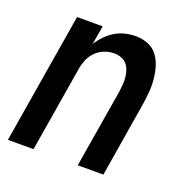

<svg xmlns="http://www.w3.org/2000/svg" viewBox="-101 -623 702 718"><g transform="rotate(20 250.0 -264.0)"><path d="M4 0 90 -520H192L179 -445Q190 -463 206 -479.5Q222 -496 240.5 -507Q259 -518 280 -523Q301 -528 321 -528Q347 -528 370 -519Q393 -510 407.5 -491Q422 -472 429 -448.5Q436 -425 438.5 -400.5Q441 -376 439 -350Q437 -324 433 -299L384 0H282L334 -313Q336 -327 337 -342Q338 -357 336.5 -371Q335 -385 330.5 -398Q326 -411 317 -421Q308 -431 294.5 -435.5Q281 -440 267 -440Q248 -440 228.5 -432.5Q209 -425 194.5 -410Q180 -395 172.5 -376.5Q165 -358 162 -339L106 0Z"/></g></svg>

Font: Iosevka Curly Semibold
Style: Italic
Weight: 600
Italic angle: -9°
Monospace: yes
Designer: Belleve Invis
Foundry: Belleve Invis
Version: Version 22.1.2; ttfautohint (v1.8.4)